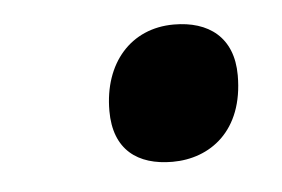

<svg xmlns="http://www.w3.org/2000/svg" viewBox="-28 -575 347 236"><g transform="rotate(-5 145.0 -457.0)"><path d="M177 -373C223 -373 266 -403 266 -472C266 -519 236 -541 193 -541C140 -541 105 -501 105 -442C105 -394 134 -373 177 -373Z"/></g></svg>

Font: Noto Serif Display SemiCondensed ExtraBold
Style: Italic
Weight: 800
Width: 4
Italic angle: -12°
Designer: Monotype Design Team
Foundry: Monotype Imaging Inc.
Version: Version 2.009